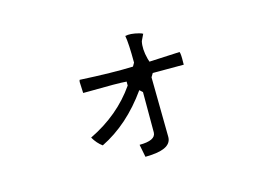

<svg xmlns="http://www.w3.org/2000/svg" viewBox="-71 -642 1061 748"><g transform="rotate(-15 460.0 -268.5)"><path d="M670 -338H549H545L536 -323L539 -83Q540 -36 456 -31Q455 -31 433 -30L423 -81Q488 -81 489 -113V-276L477 -287Q394 -170 284 -116Q263 -131 248 -157Q368 -215 438 -316V-332Q406 -335 284 -333Q272 -333 263 -333L261 -377Q261 -382 263 -386Q395 -379 477 -382L485 -396Q485 -473 479 -505Q499 -510 534 -501Q545 -498 549 -495L548 -494Q538 -474 536 -469Q529 -439 540 -397Q542 -389 544 -384L667 -390Q671 -381 670 -347Q670 -342 670 -338Z"/></g></svg>

Font: cwTeXYen
Style: Medium
Weight: 500
Version: Version 1.17